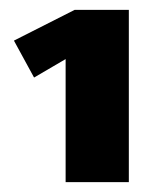

<svg xmlns="http://www.w3.org/2000/svg" viewBox="-20 -820 340 390"><path d="M8.3 -737.5 131.7 -800H241.7V-450H113.3V-700L49.2 -662.5Z"/></svg>

Font: BoonTook
Style: Regular
Weight: 400
Designer: Sungsit Sawaiwan
Foundry: FontUni
Version: Version 3.0